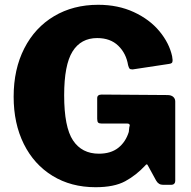

<svg xmlns="http://www.w3.org/2000/svg" viewBox="-20 -772 797 802"><path d="M37 -368Q37 -483 81.5 -570Q126 -657 206 -704.5Q286 -752 390 -752Q473 -752 539 -721.5Q605 -691 646 -641.5Q687 -592 699 -537L701 -521Q701 -512 697.5 -509Q694 -506 686 -505L534 -482Q524 -482 521 -485.5Q518 -489 515 -500Q507 -549 474 -581Q441 -613 386 -613Q318 -613 283 -557Q248 -501 248 -374Q248 -241 285 -185.5Q322 -130 393 -130Q443 -130 474 -154.5Q505 -179 518 -221L520 -240Q522 -246 522 -248Q522 -256 511 -256H404Q394 -256 390 -260Q386 -264 386 -276V-362Q386 -377 405 -377L679 -375Q695 -375 703.5 -367.5Q712 -360 712 -348V-16Q712 -9 707.5 -4.5Q703 0 696 0H661Q642 0 632 -18L597 -82Q595 -86 592.5 -85.5Q590 -85 587 -81Q549 -40 503 -15Q457 10 379 10Q277 10 199.5 -37.5Q122 -85 79.5 -170.5Q37 -256 37 -368Z"/></svg>

Font: Libre Franklin ExtraBold
Style: Regular
Weight: 800
Designer: Pablo Impallari, Rodrigo Fuenzalida
Foundry: Impallari Type
Version: Version 1.002; ttfautohint (v1.5)